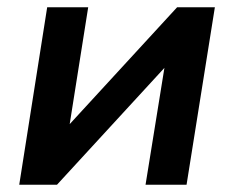

<svg xmlns="http://www.w3.org/2000/svg" viewBox="-20 -509 644 529"><path d="M33 0 110 -489H223L172 -167L468 -489H572L494 0H381L433 -322L137 0Z"/></svg>

Font: Nunito Sans
Style: Bold Italic
Weight: 700
Italic angle: -9°
Designer: Vernon Adams
Foundry: Vernon Adams
Version: Version 3.006; ttfautohint (v1.8.3)